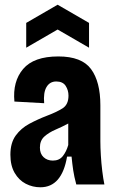

<svg xmlns="http://www.w3.org/2000/svg" viewBox="-20 -781 494 813"><path d="M151 12Q118 12 89 -3Q60 -18 42 -49Q24 -80 24 -126Q24 -176 46.5 -207Q69 -238 104.5 -257Q140 -276 179 -291Q219 -306 244.5 -322Q270 -338 270 -376Q270 -399 258 -417.5Q246 -436 218 -436Q191 -436 177 -412.5Q163 -389 167 -344L41 -351Q33 -436 78 -489Q123 -542 227 -542Q326 -542 365.5 -488.5Q405 -435 405 -335V-183Q405 -157 407 -123.5Q409 -90 413 -57Q417 -24 422 0H303Q294 -33 290 -60Q286 -87 283 -118H264Q242 12 151 12ZM204 -101Q231 -101 246 -120Q261 -139 269 -167V-258Q243 -244 215 -232Q187 -220 168 -203Q149 -186 149 -156Q149 -130 164.5 -115.5Q180 -101 204 -101ZM91 -579V-684L224 -761L357 -684V-579L224 -656Z"/></svg>

Font: Bricolage Grotesque 10pt Condensed Bricolage Grotesque 10pt Condensed Regular
Style: Bold
Weight: 700
Width: 3
Designer: Mathieu Triay
Foundry: Atelier Triay
Version: Version 1.000; ttfautohint (v1.8.4.7-5d5b);gftools[0.9.32]